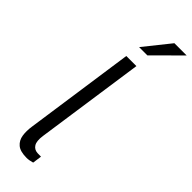

<svg xmlns="http://www.w3.org/2000/svg" viewBox="-318 -986 1008 1008"><g transform="rotate(45 186.0 -482.0)"><path d="M158 5.5Q110.5 5.5 88.2 -13.2Q66 -32 61.2 -62.8Q56.5 -93.5 62 -130L150 -743H225L137.5 -136.5Q131.5 -94 143.8 -74.2Q156 -54.5 180.5 -53L207 -52.5L200 -1.5Q176 5.5 158 5.5ZM281 -969H372L226 -823.5H164.5Z"/></g></svg>

Font: Public Sans Light
Style: Italic
Weight: 300
Italic angle: -8°
Designer: The Public Sans project authors (U.S. Web Design System). Libre Franklin designed by Pablo Impallari and Rodrigo Fuenzal
Version: Version 1.007; ttfautohint (v1.8.1) -l 8 -r 50 -G 200 -x 14 